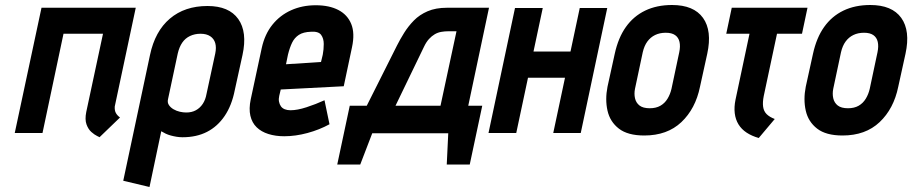

<svg xmlns="http://www.w3.org/2000/svg" viewBox="-20 -532 3649 768"><path d="M439 -106 523 -501H146L39 0H150L234 -397H392L325 -84Q319 -54 326 -34.5Q333 -15 345.5 -4Q358 7 368.5 12Q379 17 378 17L460 -62Q449 -70 443.5 -80Q438 -90 439 -106Z M919 -171 950 -312Q970 -404 933 -456Q896 -508 810 -508Q719 -508 659.5 -457.5Q600 -407 580 -312L473 191L578 216L625 -7Q633 -2 642.5 2.5Q652 7 663 10Q674 13 686 15Q698 17 710 17Q766 17 808 -4.5Q850 -26 878.5 -68Q907 -110 919 -171ZM841 -318 806 -156Q802 -133 791 -116.5Q780 -100 763.5 -91Q747 -82 725 -82Q713 -82 699.5 -85Q686 -88 674 -95Q662 -102 655.5 -112Q649 -122 652 -135L691 -318Q697 -344 709 -361.5Q721 -379 740 -388Q759 -397 782 -397Q806 -397 821 -387Q836 -377 841 -359.5Q846 -342 841 -318Z M1097 -149 1103 -174 1355 -187 1388 -343Q1400 -399 1385 -436Q1370 -473 1333.5 -492Q1297 -511 1243 -511Q1189 -511 1144.5 -491Q1100 -471 1069.5 -433Q1039 -395 1027 -340L983 -135Q975 -97 981.5 -69Q988 -41 1006.5 -23Q1025 -5 1053.5 4Q1082 13 1117 13Q1162 13 1210 0Q1258 -13 1298 -35L1278 -131Q1243 -115 1206 -103Q1169 -91 1142 -91Q1129 -91 1119 -95Q1109 -99 1103.5 -107Q1098 -115 1096 -125.5Q1094 -136 1097 -149ZM1271 -313 1264 -284 1124 -275 1132 -314Q1139 -342 1148.5 -361.5Q1158 -381 1175.5 -392.5Q1193 -404 1224 -405Q1254 -407 1264.5 -392.5Q1275 -378 1275 -356Q1275 -334 1271 -313Z M1853 -109 1936 -501H1768Q1723 -501 1690.5 -487Q1658 -473 1635.5 -450Q1613 -427 1596.5 -400.5Q1580 -374 1568 -350L1447 -109H1379L1329 126H1421L1469 1H1773L1767 126H1859L1909 -109ZM1562 -109 1676 -345Q1685 -364 1696 -376Q1707 -388 1719 -395Q1731 -402 1745 -404.5Q1759 -407 1775 -407H1806L1742 -109Z M2262 -326H2114L2151 -500H2040L1934 0H2045L2092 -221H2240L2193 0H2303L2409 -500H2299Z M2780 -185 2809 -317Q2829 -409 2792 -460.5Q2755 -512 2668 -512Q2607 -512 2560.5 -489.5Q2514 -467 2483.5 -424Q2453 -381 2439 -317L2410 -185Q2400 -134 2410 -89.5Q2420 -45 2455.5 -17.5Q2491 10 2557 10Q2649 10 2705.5 -43.5Q2762 -97 2780 -185ZM2697 -323 2666 -177Q2661 -155 2650 -137Q2639 -119 2621.5 -109Q2604 -99 2579 -99Q2552 -99 2538 -110Q2524 -121 2520 -139Q2516 -157 2520 -177L2551 -323Q2557 -349 2569.5 -366Q2582 -383 2600.5 -392Q2619 -401 2643 -401Q2667 -401 2680.5 -391.5Q2694 -382 2698 -364.5Q2702 -347 2697 -323Z M3035 -148 3088 -397H3188L3210 -501H2907L2885 -397H2978L2922 -133Q2916 -104 2919 -79Q2922 -54 2934 -34.5Q2946 -15 2966.5 -1.5Q2987 12 3015 20L3079 -56Q3058 -64 3046.5 -75.5Q3035 -87 3032.5 -105Q3030 -123 3035 -148Z M3573 -185 3602 -317Q3622 -409 3585 -460.5Q3548 -512 3461 -512Q3400 -512 3353.5 -489.5Q3307 -467 3276.5 -424Q3246 -381 3232 -317L3203 -185Q3193 -134 3203 -89.5Q3213 -45 3248.5 -17.5Q3284 10 3350 10Q3442 10 3498.5 -43.5Q3555 -97 3573 -185ZM3490 -323 3459 -177Q3454 -155 3443 -137Q3432 -119 3414.5 -109Q3397 -99 3372 -99Q3345 -99 3331 -110Q3317 -121 3313 -139Q3309 -157 3313 -177L3344 -323Q3350 -349 3362.5 -366Q3375 -383 3393.5 -392Q3412 -401 3436 -401Q3460 -401 3473.5 -391.5Q3487 -382 3491 -364.5Q3495 -347 3490 -323Z"/></svg>

Font: Advent Pro
Style: Bold Italic
Weight: 700
Italic angle: -12°
Designer: VivaRado, Andreas Kalpakidis
Foundry: VivaRado, Andreas Kalpakidis
Version: Version 3.000